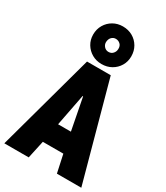

<svg xmlns="http://www.w3.org/2000/svg" viewBox="-251 -1131 1063 1232"><g transform="rotate(30 281.0 -515.0)"><path d="M-3.9 0 193.4 -719.7H369.1L566.4 0H385.7L347.7 -175.8L335 -246.1L283.2 -513.7H279.3L227.5 -246.1L214.8 -175.8L176.8 0ZM138.7 -131.8V-278.3H423.8V-131.8ZM281.2 -752Q241.7 -752 210 -770.3Q178.2 -788.6 159.4 -819.8Q140.6 -851.1 140.6 -889.6Q140.6 -930.2 159.4 -961.9Q178.2 -993.7 210 -1012Q241.7 -1030.3 281.2 -1030.3Q321.8 -1030.3 353.8 -1012Q385.7 -993.7 404.3 -961.9Q422.9 -930.2 422.9 -889.6Q422.9 -851.1 404.3 -819.8Q385.7 -788.6 353.8 -770.3Q321.8 -752 281.2 -752ZM281.2 -841.8Q301.3 -841.8 314 -856Q326.7 -870.1 327.1 -889.6Q328.1 -912.6 314.2 -925.5Q300.3 -938.5 281.2 -938.5Q263.2 -938.5 250.5 -925.5Q237.8 -912.6 236.3 -889.6Q235.8 -870.6 248.8 -856.2Q261.7 -841.8 281.2 -841.8Z"/></g></svg>

Font: Reddit Mono Black
Style: Regular
Weight: 900
Monospace: yes
Designer: Stephen Hutchings
Foundry: Reddit
Version: Version 1.014